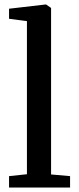

<svg xmlns="http://www.w3.org/2000/svg" viewBox="-20 -839 352 859"><path d="M100.5 -59.5V-744.5L20.5 -755V-800L184.5 -819H186L208.5 -803.5V-58.5L293.5 -51V0H20.5V-51Z"/></svg>

Font: Merriweather Light 18pt Medium
Style: Regular
Weight: 500
Version: Version 2.100